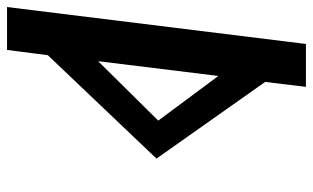

<svg xmlns="http://www.w3.org/2000/svg" viewBox="-192 -708 890 546"><g transform="rotate(-90 253.0 -435.0)"><path d="M75 -435 293 -126 279 -10H401L506 -860H384L369 -744ZM310 -259 183 -430 352 -601Z"/></g></svg>

Font: Ny Stormning
Style: FinKur
Weight: 300
Designer: Robert Jablonski, Mew Too
Foundry: Cannot Into Space Fonts
Version: Version 0.90